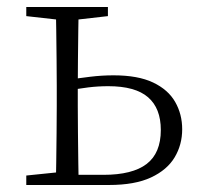

<svg xmlns="http://www.w3.org/2000/svg" viewBox="-20 -528 561 548"><path d="M172 0V-29H275Q358 -29 398.5 -60Q439 -91 439 -157Q439 -219 402.5 -250.5Q366 -282 289 -282Q260 -282 231.5 -278.5Q203 -275 173 -269V-300Q205 -305 238 -309Q271 -313 304 -313Q374 -313 417 -292.5Q460 -272 480 -237Q500 -202 500 -159Q500 -115 478.5 -79Q457 -43 411 -21.5Q365 0 291 0ZM139 0Q140 -24 140.5 -64.5Q141 -105 141.5 -148.5Q142 -192 142 -226V-283Q142 -316 141.5 -359.5Q141 -403 140.5 -443.5Q140 -484 139 -508H205Q204 -484 203.5 -443.5Q203 -403 202.5 -359.5Q202 -316 202 -282V-226Q202 -192 202.5 -148.5Q203 -105 203.5 -64.5Q204 -24 205 0ZM55 -482V-508H288V-482L183 -470H162ZM55 0V-27L162 -38H175V0Z"/></svg>

Font: Early Summer Mincho VF
Style: Regular
Weight: 250
Designer: GuiWonder
Version: Version 1.002